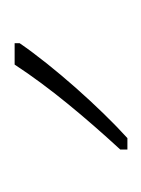

<svg xmlns="http://www.w3.org/2000/svg" viewBox="15 -820 198 269"><g transform="rotate(-90 114.5 -685.0)"><path d="M189 -757V-764H159C127 -715 85 -665 40 -616V-606H56C99 -645 156 -709 189 -757Z"/></g></svg>

Font: Noto Sans Gurmukhi Condensed Thin
Style: Regular
Weight: 100
Width: 3
Designer: Jelle Bosma - Monotype Design Team
Foundry: Monotype Imaging Inc.
Version: Version 2.004